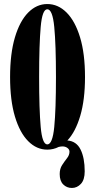

<svg xmlns="http://www.w3.org/2000/svg" viewBox="-20 -731 468 952"><path d="M214.5 11Q161.5 11 119.8 -31Q78 -73 54 -153.2Q30 -233.5 30 -349Q30 -465 54 -545.8Q78 -626.5 119.8 -668.8Q161.5 -711 214.5 -711Q268 -711 310.2 -668.8Q352.5 -626.5 377 -545.8Q401.5 -465 401.5 -349Q401.5 -236 377.8 -156.2Q354 -76.5 314 -34.5Q359 -31 379.5 10.5Q400 52 400 118.5Q400 160.5 381 180.8Q362 201 336.5 201Q311 201 293.5 183.5Q276 166 276 132Q276 106 288 87.5Q300 69 312.2 53.5Q324.5 38 324.5 21Q324.5 10 314.2 2.5Q304 -5 290 -5Q281.5 -5 271 -2.5Q244.5 11 214.5 11ZM214.5 -15Q240.5 -15 249 -101.5Q257.5 -188 257.5 -349Q257.5 -510 249 -597.5Q240.5 -685 214.5 -685Q189.5 -685 181.8 -597.5Q174 -510 174 -349Q174 -188 181.8 -101.5Q189.5 -15 214.5 -15Z"/></svg>

Font: Imbue 50pt ExtraBold
Style: Regular
Weight: 800
Designer: Tyler Finck
Foundry: Etcetera Type Company
Version: Version 1.102; ttfautohint (v1.8.3)